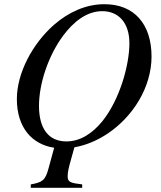

<svg xmlns="http://www.w3.org/2000/svg" viewBox="-20 -686 762 911"><path d="M210 114C195 170 181 179 126 189V205H370V189C313 182 301 178 301 150C301 130 307 106 316 74L333 13C389 3 443 -20 492 -53C611 -133 699 -272 699 -418C699 -570 618 -667 474 -666C389 -666 306 -629 237 -569C133 -478 60 -338 60 -216C60 -83 130 -1 237 15ZM594 -481C594 -379 549 -214 465 -110C419 -54 362 -15 295 -15C211 -15 165 -75 165 -184C165 -284 206 -417 279 -516C328 -582 391 -633 465 -633C545 -633 594 -575 594 -481Z"/></svg>

Font: XITS
Style: Italic
Weight: 400
Italic angle: -16.33°
Designer: MicroPress Inc., with final additions and corrections provided by Coen Hoffman, Elsevier (retired)
Version: Version 1.107